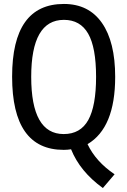

<svg xmlns="http://www.w3.org/2000/svg" viewBox="-20 -745 640 967"><path d="M420.9 -19Q462.4 68.8 557.1 132.8L498 202.1Q382.8 118.7 337.9 6.8Q320.3 9.8 300.8 9.8Q41 9.8 41 -358.9Q41 -725.1 301.8 -725.1Q426.8 -725.1 493.4 -629.6Q560.1 -534.2 560.1 -357.9Q560.1 -101.1 420.9 -19ZM300.8 -69.8Q385.3 -69.8 424.6 -140.6Q463.9 -211.4 463.9 -357.9Q463.9 -505.9 424.1 -575.4Q384.3 -645 301.8 -645Q137.2 -645 137.2 -357.9Q137.2 -69.8 300.8 -69.8Z"/></svg>

Font: Noto Mono
Style: Regular
Weight: 400
Designer: Monotype Design Team
Foundry: Monotype Imaging Inc.
Version: Version 1.00